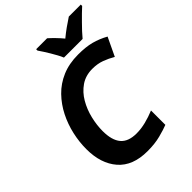

<svg xmlns="http://www.w3.org/2000/svg" viewBox="-263 -1063 1201 1201"><g transform="rotate(-45 337.5 -462.0)"><path d="M322 10Q192 10 126 -66Q60 -142 60 -270Q60 -333 74.5 -397.5Q89 -462 118.5 -520.5Q148 -579 193 -625.5Q238 -672 300 -698.5Q362 -725 442 -725Q510 -725 557.5 -712.5Q605 -700 652 -674L594 -552Q560 -572 523.5 -585.5Q487 -599 442 -599Q382 -599 338.5 -569Q295 -539 267 -491Q239 -443 225.5 -386.5Q212 -330 212 -278Q212 -197 245.5 -157Q279 -117 352 -117Q392 -117 434 -127.5Q476 -138 517 -155V-28Q487 -16 437 -3Q387 10 322 10ZM280 -934H377Q394 -919 416.5 -896Q439 -873 456 -852Q485 -876 512.5 -895.5Q540 -915 569 -934H675V-922Q660 -909 641 -890Q622 -871 601.5 -850.5Q581 -830 562.5 -810Q544 -790 531 -774H366Q359 -792 348 -811.5Q337 -831 325.5 -851Q314 -871 302 -889Q290 -907 280 -922Z"/></g></svg>

Font: BC Sans
Style: Bold Italic
Weight: 700
Italic angle: -12°
Designer: Monotype Design Team
Province of B.C.
Foundry: Monotype Imaging Inc.
Version: Version 2.000;GOOG;noto-source:20170915:90ef993387c0